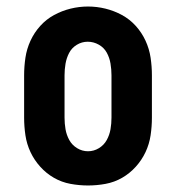

<svg xmlns="http://www.w3.org/2000/svg" viewBox="-20 -561 540 589"><path d="M250 8Q223 8 196 3Q169 -2 145.5 -15.5Q122 -29 103.5 -49.5Q85 -70 73.5 -94.5Q62 -119 58 -146Q54 -173 54 -200V-330Q54 -357 58 -384Q62 -411 73.5 -436Q85 -461 103.5 -481.5Q122 -502 146 -515Q170 -528 196.5 -534.5Q223 -541 250 -541Q277 -541 303.5 -534.5Q330 -528 354 -515Q378 -502 396.5 -481.5Q415 -461 426.5 -436Q438 -411 442 -384Q446 -357 446 -330V-200Q446 -173 442 -146Q438 -119 426.5 -94.5Q415 -70 396.5 -49.5Q378 -29 354.5 -15.5Q331 -2 304 3Q277 8 250 8ZM250 -97Q268 -97 283.5 -106.5Q299 -116 307.5 -131.5Q316 -147 319 -164.5Q322 -182 322 -200V-330Q322 -348 319 -366Q316 -384 307.5 -399.5Q299 -415 283 -424Q267 -433 249 -433Q231 -433 215.5 -423.5Q200 -414 192 -398.5Q184 -383 181 -365.5Q178 -348 178 -330V-200Q178 -182 181 -164.5Q184 -147 192.5 -131.5Q201 -116 216.5 -106.5Q232 -97 250 -97Z"/></svg>

Font: Iosevka Slab Extrabold
Style: Regular
Weight: 800
Monospace: yes
Designer: Belleve Invis
Foundry: Belleve Invis
Version: Version 11.1.1; ttfautohint (v1.8.3)